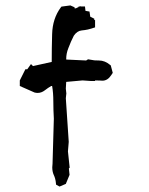

<svg xmlns="http://www.w3.org/2000/svg" viewBox="-20 -683 546 705"><path d="M177.7 -247.1Q175.8 -279.3 175.8 -310.8Q175.8 -342.3 171.4 -367.2H168Q156.7 -360.8 144.5 -351.3Q132.3 -341.8 118.2 -341.8Q112.8 -341.8 106.9 -343.3L52.7 -367.2V-372.1V-385.7V-387.7L73.2 -428.7H78.1H80.1L93.8 -447.8L101.1 -440.4L169.9 -455.6Q169.9 -506.3 171.4 -557.6Q172.9 -615.2 203.6 -656.2L205.6 -658.7L238.3 -663.1L253.9 -656.2V-652.3H258.3L268.6 -657.2V-659.2H273.4L276.4 -660.6V-659.2H292L293.9 -643.1L308.6 -640.6L311.5 -621.6L326.2 -614.3V-609.4H329.1V-582.5Q313.5 -577.1 302.7 -574.7Q292 -572.3 280.3 -571.3Q263.2 -569.8 251 -551.8Q240.2 -530.8 231 -506.3Q223.1 -486.8 223.1 -466.3Q223.1 -465.3 223.1 -464.4L296.4 -460.9L303.2 -465.3Q318.8 -462.4 326.7 -461.4Q337.4 -460.9 343.3 -460.9Q365.2 -460.9 384.8 -444.3L386.7 -442.9L394 -415.5L388.2 -406.7Q375 -386.7 356 -386.7Q354.5 -386.7 347.9 -387.2Q341.3 -387.7 329.1 -387.7V-385.7H312L283.2 -387.7L223.1 -382.3L221.7 -357.4L223.6 -339.8L221.7 -322.3L232.4 -162.1L229.5 -127L235.8 -67.4L232.9 -64.5L235.4 -41L221.7 -7.8L198.7 2L186 -4.9Q184.6 -20.5 182.1 -28.3Q179.7 -36.1 177.2 -41Q171.9 -53.2 171.9 -68.8Q171.9 -74.7 172.9 -81.5Z"/></svg>

Font: Bakudai
Style: Bold
Weight: 700
Version: Version 1.48